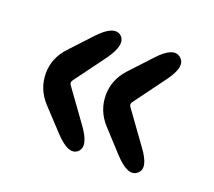

<svg xmlns="http://www.w3.org/2000/svg" viewBox="-80 -594 689 617"><g transform="rotate(20 264.5 -285.0)"><path d="M237 -87Q210 -65 160 -119L91 -193Q54 -234 54 -287Q54 -339 92 -380L159 -452Q209 -506 237 -484Q264 -461 221 -401L143 -295Q136 -286 143 -277L221 -169Q264 -110 237 -87ZM441 -88Q414 -65 364 -119L296 -193Q259 -234 259 -287Q259 -339 296 -380L363 -452Q413 -507 441 -483Q469 -460 425 -401L347 -295Q340 -286 347 -277L425 -169Q469 -110 441 -88Z"/></g></svg>

Font: Resource Han Rounded KR
Style: Bold
Weight: 700
Designer: Cyano Hao (round all glyphs); Ryoko NISHIZUKA 西塚涼子 (kana, bopomofo & ideographs); Paul D. Hunt (Latin, Greek & Cyrillic)
Foundry: Cyano Hao
Version: 0.990